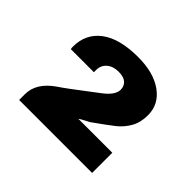

<svg xmlns="http://www.w3.org/2000/svg" viewBox="-96 -922 612 612"><g transform="rotate(45 210.0 -616.5)"><path d="M46 -460Q46 -511 101 -549Q124 -564 193 -617L218 -636Q252 -662 252 -686Q252 -702 241 -712Q230 -722 207 -722Q182 -722 167 -709Q152 -696 152 -675V-665H48Q47 -669 47 -676Q47 -733 90.5 -766Q134 -799 218 -799Q288 -799 329.5 -769Q371 -739 371 -690Q371 -657 357.5 -633.5Q344 -610 324 -594Q304 -578 256 -544Q251 -541 239 -535Q227 -529 222 -525H375V-434H46Z"/></g></svg>

Font: Archivo Black
Style: Regular
Weight: 400
Designer: Hector Gatti
Foundry: Omnibus-Type
Version: Version 1.101; ttfautohint (v1.8)